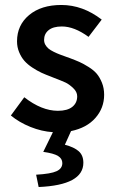

<svg xmlns="http://www.w3.org/2000/svg" viewBox="-20 -523 471 776"><path d="M136.2 232.9 126 183.1Q185.5 179.7 208.7 168.9Q231.9 158.2 231.9 136.2Q231.9 118.2 214.6 107.4Q197.3 96.7 154.8 90.8L193.8 11.2Q148.4 8.3 103 -10Q57.6 -28.3 23.9 -56.2L78.1 -129.9Q148.4 -75.2 213.9 -75.2Q252.4 -75.2 272.2 -91.1Q292 -106.9 292 -133.8Q292 -151.9 275.6 -167.2Q259.3 -182.6 244.6 -189.5Q230 -196.3 195.3 -209.5Q189.9 -211.9 187 -212.9Q164.6 -221.2 147.2 -229.2Q129.9 -237.3 110.6 -250Q91.3 -262.7 78.6 -277.1Q65.9 -291.5 57.4 -312Q48.8 -332.5 48.8 -356Q48.8 -421.4 97.7 -462.2Q146.5 -502.9 228 -502.9Q314.5 -502.9 391.1 -443.8L337.9 -374Q280.3 -416 230 -416Q194.8 -416 176.5 -401.1Q158.2 -386.2 158.2 -361.8Q158.2 -351.1 163.3 -342Q168.5 -333 176 -326.7Q183.6 -320.3 197 -313.7Q210.4 -307.1 221.4 -303Q232.4 -298.8 250 -292.5Q252 -292 252.7 -291.7Q253.4 -291.5 254.9 -291Q256.3 -290.5 257.6 -290Q258.8 -289.6 259.8 -289.1Q284.7 -279.8 300.8 -272.7Q316.9 -265.6 337.9 -252.4Q358.9 -239.3 371.1 -224.9Q383.3 -210.4 392.1 -188.5Q400.9 -166.5 400.9 -140.1Q400.9 -86.4 365.7 -46.4Q330.6 -6.3 267.1 6.8L242.2 62Q279.8 71.8 298.3 88.4Q316.9 105 316.9 134.8Q316.9 225.1 136.2 232.9Z"/></svg>

Font: Toshiba Sans Medium
Style: Regular
Weight: 500
Designer: Paul D. Hunt
Foundry: Toshiba Corporation
Version: Version 2.020;PS 2.0;hotconv 1.0.86;makeotf.lib2.5.63406